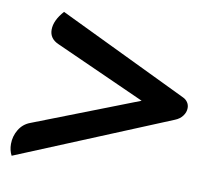

<svg xmlns="http://www.w3.org/2000/svg" viewBox="-67 -649 799 713"><g transform="rotate(10 333.0 -292.0)"><path d="M10 -55Q10 -84 25 -109Q40 -134 67 -144L460 -297L120 -450Q85 -465 85 -499Q85 -534 119 -572L609 -336Q620 -331 626.5 -321.5Q633 -312 633 -300Q633 -284 622.5 -270Q612 -256 594 -249L20 -12Q10 -31 10 -55Z"/></g></svg>

Font: K2D SemiBold
Style: Italic
Weight: 600
Italic angle: -10°
Designer: Katatrad Aksorn Co.,Ltd.
Foundry: Cadson Demak Co.,Ltd.
Version: Version 1.000; ttfautohint (v1.6)